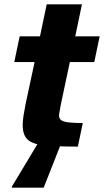

<svg xmlns="http://www.w3.org/2000/svg" viewBox="-20 -678 481 888"><path d="M340 0Q247 0 190.5 -5Q134 -10 109.5 -31Q85 -52 85 -99Q85 -118 88.5 -141.5Q92 -165 98 -195L140 -391H46L71 -510H165L196 -658H359L328 -510H441L416 -391H303L261 -193Q260 -185 256.5 -167.5Q253 -150 253 -144Q253 -123 276 -116Q299 -109 363 -109ZM35 190V185L157 -18H262V-13L182 190Z"/></svg>

Font: Saira
Style: Bold Italic
Weight: 700
Italic angle: -12°
Designer: Hector Gatti with collaboration of the Omnibus-Type team
Foundry: Omnibus-Type
Version: Version 1.100; ttfautohint (v1.8.3)